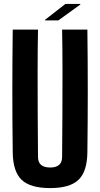

<svg xmlns="http://www.w3.org/2000/svg" viewBox="-20 -951 511 980"><path d="M236 9Q134 9 90 -33.5Q46 -76 45 -174Q41 -487 45 -800H174Q172 -696 172 -585.5Q172 -475 172.5 -364.5Q173 -254 174 -150Q174 -96 236 -96Q297 -96 297 -150Q298 -254 298.5 -364.5Q299 -475 299 -585.5Q299 -696 297 -800H426Q430 -487 426 -174Q425 -76 381 -33.5Q337 9 236 9ZM210 -847V-850L314 -931H390V-928L278 -847Z"/></svg>

Font: Big Shoulders Display ExtraBold
Style: Regular
Weight: 800
Designer: Patric King
Foundry: XO Type Co
Version: Version 1.000; ttfautohint (v1.8.2)